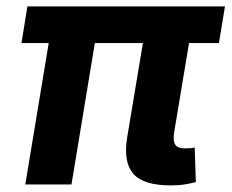

<svg xmlns="http://www.w3.org/2000/svg" viewBox="-20 -562 706 585"><path d="M501 2.9Q416.5 2.9 386 -32.7Q355.5 -68.4 367.2 -141.6L428.7 -510.7H569.3L510.7 -159.2Q506.3 -133.3 513.7 -121.6Q521 -109.9 543.5 -109.9Q554.7 -109.9 561.5 -110.6Q568.4 -111.3 573.2 -112.8L576.7 -7.3Q564.9 -3.9 545.2 -0.5Q525.4 2.9 501 2.9ZM57.1 0 141.6 -510.7H282.2L197.8 0ZM45.4 -430.7 63.5 -542.5H665.5L647 -430.7Z"/></svg>

Font: Inter 16pt
Style: Bold Italic
Weight: 700
Italic angle: -9.3988°
Version: Version 4.001;git-66647c0bb